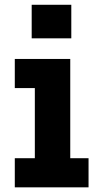

<svg xmlns="http://www.w3.org/2000/svg" viewBox="-20 -804 422 824"><path d="M281.5 -125H360V0H43.5V-125H129.5V-426H43.5V-551H281.5ZM116 -783.5H286V-639.5H116Z"/></svg>

Font: Hepta Slab ExtraLight
Style: Bold
Weight: 700
Version: Version 1.102